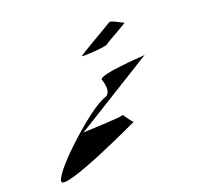

<svg xmlns="http://www.w3.org/2000/svg" viewBox="-118 -893 1051 974"><g transform="rotate(-20 407.0 -406.0)"><path d="M57 -74C47 -12 507 -231 507 -231C497 -231 464 -291 463 -282C462 -274 259 -268 249 -267L674 -530C640 -527 431 -515 427 -488C427 -486 464 -394 394 -394H408C340 -380 67 -136 57 -74ZM373 -633C372 -629 503 -636 513 -646C523 -656 644 -720 634 -720C624 -720 571 -757 561 -747C550 -739 374 -639 373 -633ZM674 -530C682 -531 684 -531 675 -531C675 -531 674 -530 674 -530Z"/></g></svg>

Font: Ampere
Style: SCUltExtIta
Weight: 400
Version: Version 1